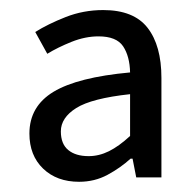

<svg xmlns="http://www.w3.org/2000/svg" viewBox="-20 -744 385 378"><path d="M135.7 -386.1Q91.9 -386.1 64.9 -412Q37.9 -438 37.9 -481Q37.9 -534.6 85.4 -563.3Q133 -592 236.1 -601.4Q235.4 -633.2 222.4 -652.8Q209.3 -672.4 173.9 -672.4Q147.8 -672.4 120.8 -661.6Q93.7 -650.7 73.1 -638.1L49.4 -681Q74.2 -696.6 109.2 -710.4Q144.2 -724.2 183.2 -724.2Q243.3 -724.2 270.5 -689.3Q297.8 -654.3 297.8 -590.5V-394.7H248.2L241 -431.6H237Q217.2 -413.6 191.7 -399.8Q166.3 -386.1 135.7 -386.1ZM154.6 -436.6Q174.9 -436.6 194.5 -446.3Q214.2 -456.1 236.1 -476.3V-558.6Q160.4 -550.4 130.1 -531.3Q99.8 -512.2 99.8 -485.4Q99.8 -460.6 114.4 -448.6Q128.9 -436.6 154.6 -436.6Z"/></svg>

Font: Source Sans 3 Variable
Style: Regular
Weight: 200
Designer: Paul D. Hunt
Foundry: Adobe Systems Incorporated
Version: Version 3.026